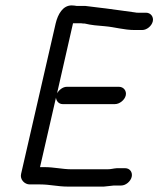

<svg xmlns="http://www.w3.org/2000/svg" viewBox="-20 -677 586 710"><path d="M520 -630H491C486 -630 483 -630 480 -631C446 -635 405 -642 370 -646L353 -648C335 -650 315 -653 296 -655H264C257 -656 252 -657 245 -657C212 -657 194 -624 186 -591L58 -34C53 -13 71 5 90 5H129C164 5 194 13 230 13H364C378 12 388 10 401 9H428C445 9 463 -6 467 -23C471 -40 460 -55 443 -55H412C398 -54 391 -51 377 -51H245C210 -51 181 -59 144 -59H128L187 -316C188 -304 197 -292 212 -292H405C422 -292 441 -307 445 -324C449 -341 437 -356 420 -356H227C212 -356 198 -344 191 -332L250 -591H280C284 -590 288 -590 293 -590C317 -584 342 -582 368 -580C404 -577 439 -566 477 -566H506C523 -566 541 -581 545 -598C549 -615 537 -630 520 -630Z"/></svg>

Font: Electronic
Style: SeBdIt
Weight: 600
Version: Version 1.011